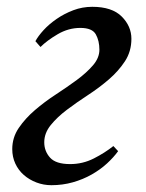

<svg xmlns="http://www.w3.org/2000/svg" viewBox="-20 -532 430 564"><path d="M16 -94Q16 -128 35 -156Q54 -184 82.5 -208.5Q111 -233 144 -254.5Q177 -276 205.5 -297Q234 -318 253 -340Q272 -362 272 -386Q272 -412 261.5 -431Q251 -450 216 -450Q181 -450 149.5 -431.5Q118 -413 99 -394L84 -411Q92 -426 108 -443.5Q124 -461 146.5 -476.5Q169 -492 195.5 -502Q222 -512 251 -512Q309 -512 337.5 -483.5Q366 -455 366 -418Q366 -381 347 -352Q328 -323 299.5 -298.5Q271 -274 238 -252.5Q205 -231 176.5 -209.5Q148 -188 129 -164.5Q110 -141 110 -114Q110 -88 127 -69Q144 -50 186 -50Q223 -50 255.5 -66.5Q288 -83 313 -103L327 -88Q314 -70 294.5 -52Q275 -34 249.5 -19.5Q224 -5 194 3.5Q164 12 131 12Q108 12 87 4Q66 -4 50 -18Q34 -32 25 -51.5Q16 -71 16 -94Z"/></svg>

Font: PTSerifItalic
Style: Italic
Weight: 400
Italic angle: -12°
Designer: A.Korolkova, O.Umpeleva, V.Yefimov
Foundry: ParaType Ltd
Version: Version 1.000W OFL